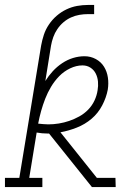

<svg xmlns="http://www.w3.org/2000/svg" viewBox="-38 -755 558 775"><path d="M-18 0V-37H40L128 -571Q132 -593 139 -614.5Q146 -636 159.5 -656Q173 -676 191 -691.5Q209 -707 230 -717Q251 -727 273 -731Q295 -735 317 -735H342V-698H317Q300 -698 282.5 -695Q265 -692 248.5 -684.5Q232 -677 218 -665Q204 -653 193.5 -637.5Q183 -622 177 -605Q171 -588 168 -571L145 -428Q158 -449 175 -467.5Q192 -486 213 -500Q234 -514 257 -521Q280 -528 303 -528Q328 -528 349 -516.5Q370 -505 382 -485.5Q394 -466 397.5 -442Q401 -418 397 -393Q391 -361 374.5 -329.5Q358 -298 331.5 -275.5Q305 -253 272 -240Q239 -227 206 -221L353 -37H428L429 0H333L160 -216H154Q143 -216 132 -217Q121 -218 110 -220L80 -37H133V0ZM157 -253Q178 -253 199.5 -256.5Q221 -260 241.5 -267Q262 -274 282 -285Q302 -296 318 -312.5Q334 -329 343.5 -349.5Q353 -370 356 -391Q359 -408 357.5 -425.5Q356 -443 348.5 -458Q341 -473 327 -482Q313 -491 295 -491Q270 -491 245 -479Q220 -467 201 -447.5Q182 -428 168 -404.5Q154 -381 144.5 -356.5Q135 -332 128 -307Q121 -282 116 -256Q127 -255 137 -254Q147 -253 157 -253Z"/></svg>

Font: Iosevka Curly Slab Extralight
Style: Italic
Weight: 200
Italic angle: -9°
Monospace: yes
Designer: Belleve Invis
Foundry: Belleve Invis
Version: Version 22.1.2; ttfautohint (v1.8.4)